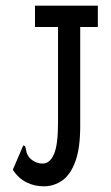

<svg xmlns="http://www.w3.org/2000/svg" viewBox="-20 -643 390 675"><path d="M134 12Q101 12 73 -2Q45 -16 25 -46L58 -123L62 -132L68 -129Q71 -122 72.5 -111.5Q74 -101 84 -88Q104 -68 130 -68Q155 -68 169.5 -100.5Q184 -133 184 -212V-548H103V-623H324V-548H262V-210Q263 -127 246 -78.5Q229 -30 199.5 -9Q170 12 134 12Z"/></svg>

Font: Inconsolata ExtraCondensed SemiBold
Style: Regular
Weight: 600
Width: 2
Monospace: yes
Designer: Raph Levien, Cyreal, Brenton Simpson
Foundry: Raph Levien, Cyreal, Google
Version: Version 3.001; ttfautohint (v1.8.2.53-6de2)